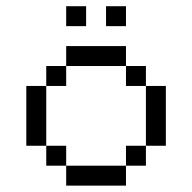

<svg xmlns="http://www.w3.org/2000/svg" viewBox="-20 -582 602 602"><path d="M62.5 -312.5V-125H125V-312.5ZM125 -62.5H187.5V-125H125ZM125 -312.5H187.5V-375H125ZM187.5 0H375V-62.5H187.5ZM187.5 -375H375V-437.5H187.5ZM187.5 -500H250V-562.5H187.5ZM312.5 -500H375V-562.5H312.5ZM375 -62.5H437.5V-125H375ZM375 -312.5H437.5V-375H375ZM437.5 -125H500V-312.5H437.5Z"/></svg>

Font: ChillMoonMono
Style: Regular
Weight: 400
Designer: Warren2060
Foundry: ChillType
Version: Version 1.000;Glyphs 3.1.1 (3135)